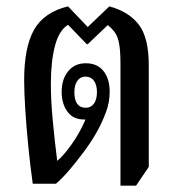

<svg xmlns="http://www.w3.org/2000/svg" viewBox="-20 -578 555 604"><path d="M359 6V-376Q359 -416 355 -439Q351 -462 342 -475Q333 -488 319 -499L256 -439H253L194 -500Q166 -483 153 -434Q140 -385 140 -314Q140 -263 146 -198.5Q152 -134 160 -72Q179 -87 205 -123.5Q231 -160 249 -202Q248 -202 245 -202Q210 -202 192 -227Q174 -252 174 -289Q174 -329 194.5 -354Q215 -379 250 -379Q286 -379 305.5 -354.5Q325 -330 325 -290Q325 -256 313.5 -225.5Q302 -195 288 -169Q270 -136 246 -103.5Q222 -71 198.5 -43.5Q175 -16 156 0H83Q75 -57 69 -117.5Q63 -178 59.5 -233Q56 -288 56 -326Q56 -430 87.5 -485Q119 -540 194 -558L256 -493L324 -558Q386 -541 417 -500Q448 -459 448 -373V-53L408 6ZM250 -239Q266 -239 275.5 -252Q285 -265 285 -288Q285 -311 275.5 -324Q266 -337 249 -337Q233 -337 223.5 -324Q214 -311 214 -288Q214 -239 250 -239Z"/></svg>

Font: Noto Serif Thai ExtraCondensed Medium
Style: Regular
Weight: 500
Width: 2
Designer: Monotype Design Team
Foundry: Monotype Imaging Inc.
Version: Version 2.002; ttfautohint (v1.8.4.7-5d5b)